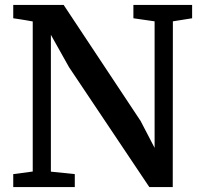

<svg xmlns="http://www.w3.org/2000/svg" viewBox="-20 -763 818 783"><path d="M34 0V-53L113.5 -63.5V-675.5Q100.5 -678 87.2 -680.2Q74 -682.5 60.8 -684.5Q47.5 -686.5 34 -688.5V-743H239.5L553.5 -269.5L610.5 -160V-676L524 -688.5V-743H763.5V-688.5L685 -676L684.5 0H589L261.5 -489L187.5 -621V-63L285 -53V0Z"/></svg>

Font: Merriweather 20pt SemiBold
Style: Regular
Weight: 600
Version: Version 2.100